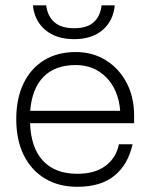

<svg xmlns="http://www.w3.org/2000/svg" viewBox="-20 -710 578 738"><path d="M421 -689.5Q416 -631 375 -595.2Q334 -559.5 265 -559.5Q195.5 -559.5 153.8 -595.2Q112 -631 106.5 -689.5H157.5Q163 -647 189.5 -624.2Q216 -601.5 265 -601.5Q314 -601.5 339.8 -624.2Q365.5 -647 370.5 -689.5ZM42.5 -252Q42.5 -331.5 70.5 -389.5Q98.5 -447.5 150 -478.8Q201.5 -510 271 -510Q336.5 -510 387.2 -478.2Q438 -446.5 466.8 -391.5Q495.5 -336.5 495.5 -265.5V-236.5H95.5Q99 -141.5 145.5 -91.8Q192 -42 277 -42Q345.5 -42 386.2 -73Q427 -104 437 -155.5H489.5Q472.5 -78 420.2 -35Q368 8 277 8Q205.5 8 152.8 -23.8Q100 -55.5 71.2 -113.8Q42.5 -172 42.5 -252ZM271 -460Q192 -460 147.5 -415Q103 -370 96 -284H442Q435.5 -364.5 388.8 -412.2Q342 -460 271 -460Z"/></svg>

Font: Overused Grotesk Light
Style: Regular
Weight: 300
Version: Version 0.004